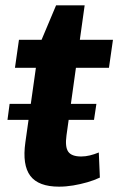

<svg xmlns="http://www.w3.org/2000/svg" viewBox="-20 -689 443 719"><path d="M201 10Q124 10 93.5 -30.5Q63 -71 75 -156L126 -517L190 -669H297L229 -182Q223 -139 235.5 -121Q248 -103 284 -103Q300 -103 316.5 -107Q333 -111 350 -118L354 -24Q333 -14 307 -6.5Q281 1 254 5.5Q227 10 201 10ZM51 -540H403L388 -435H36ZM341 -300 332 -240H8L16 -300Z"/></svg>

Font: Pathway Extreme SemiCondensed
Style: Bold Italic
Weight: 700
Width: 4
Italic angle: -8°
Version: Version 1.001;gftools[0.9.26]